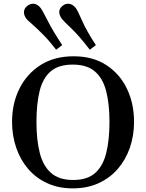

<svg xmlns="http://www.w3.org/2000/svg" viewBox="-20 -1015 798 1049"><path d="M377.9 14.2Q299.3 14.2 237.8 -14.2Q176.3 -42.5 133.5 -92.5Q90.8 -142.6 68.4 -208.5Q45.9 -274.4 45.9 -349.6Q45.9 -449.7 86.2 -530.8Q126.5 -611.8 201.7 -659.7Q276.9 -707.5 381.8 -707.5Q486.8 -707.5 560.5 -659.7Q634.3 -611.8 673.3 -530.8Q712.4 -449.7 712.4 -349.6Q712.4 -274.4 689.7 -208.5Q667 -142.6 623.8 -92.5Q580.6 -42.5 518.6 -14.2Q456.5 14.2 377.9 14.2ZM379.9 -31.7Q457.5 -31.7 500.2 -70.1Q543 -108.4 560.5 -179.4Q578.1 -250.5 578.1 -348.6Q578.1 -446.8 560.1 -517.1Q542 -587.4 498.3 -624.8Q454.6 -662.1 377.4 -662.1Q299.8 -662.1 256.6 -624.8Q213.4 -587.4 196.3 -517.1Q179.2 -446.8 179.2 -348.6Q179.2 -250.5 197.3 -179.4Q215.3 -108.4 259 -70.1Q302.7 -31.7 379.9 -31.7ZM286.6 -743.2Q247.1 -794.9 212.4 -829.3Q177.7 -863.8 154.5 -883.8Q131.3 -903.8 124.5 -912.1Q118.7 -919.9 114.7 -929Q110.8 -938 110.8 -947.8Q110.8 -957.5 115.2 -966.6Q119.6 -975.6 129.9 -983.4Q144.5 -994.6 160.2 -994.6Q173.3 -994.6 184.1 -987.8Q194.8 -981 202.1 -971.2Q211.9 -958.5 240 -902.8Q268.1 -847.2 319.8 -768.6ZM470.7 -743.2Q411.1 -820.8 369.4 -860.1Q327.6 -899.4 317.9 -912.1Q312 -920.4 307.9 -929.7Q303.7 -939 303.7 -949.2Q303.7 -958.5 308.1 -967.3Q312.5 -976.1 322.3 -983.4Q335.9 -994.6 351.6 -994.6Q364.7 -994.6 375.7 -987.8Q386.7 -981 394 -971.2Q403.8 -959 428 -903.1Q452.1 -847.2 503.9 -768.6Z"/></svg>

Font: Gelasio Medium
Style: Regular
Weight: 500
Designer: Eben Sorkin
Foundry: Eben Sorkin
Version: Version 1.008